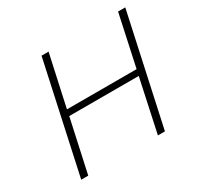

<svg xmlns="http://www.w3.org/2000/svg" viewBox="-142 -826 1023 993"><g transform="rotate(-30 369.0 -329.0)"><path d="M717 -658 574 0H532L600 -316H185L116 0H74L217 -658H259L192 -352H608L674 -658Z"/></g></svg>

Font: Ysabeau Light
Style: Italic
Weight: 300
Italic angle: -12°
Designer: Christian Thalmann (Catharsis Fonts)
Version: Version 0.003